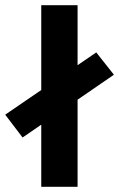

<svg xmlns="http://www.w3.org/2000/svg" viewBox="-32 -720 459 740"><path d="M55 -190 -12 -278 339 -518 407 -432ZM127 0V-700H267V0Z"/></svg>

Font: Inclusive Sans
Style: Regular
Weight: 400
Designer: Olivia King
Foundry: Olivia King
Version: Version 2.004